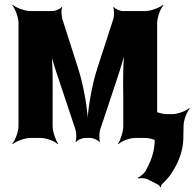

<svg xmlns="http://www.w3.org/2000/svg" viewBox="-20 -574 810 799"><path d="M305 -290 239 -496C236 -508 234 -535 239 -543L236 -545C232 -537 210 -528 198 -528H107C83 -528 46 -542 33 -554L31 -552C43 -539 57 -502 57 -478V-50C57 -26 43 11 31 24L33 26C46 14 83 0 107 0H149C173 0 209 14 220 26L222 24C212 11 199 -26 199 -50V-160C199 -229 201 -320 191 -371L187 -370C197 -319 228 -235 249 -170L295 -32C298 -20 299 7 294 15L297 17C301 9 323 0 334 0H356C367 0 389 9 393 17L396 15C392 7 393 -20 396 -32L443 -173C465 -240 495 -325 505 -378L501 -379C491 -326 492 -233 493 -162V-50C493 -26 481 11 471 24L473 26C484 14 519 0 543 0H584C608 0 645 14 658 26L660 24C648 11 634 -26 634 -50V-478C634 -502 648 -539 660 -552L658 -554C645 -542 608 -528 584 -528H491C480 -528 458 -537 454 -545L451 -543C456 -535 455 -508 452 -496L385 -290C360 -213 343 -106 343 -44H347C347 -106 330 -213 305 -290ZM596 173 639 195C642 196 646 202 646 205L650 204C650 201 651 195 654 193C665 183 676 171 686 158C715 117 743 64 743 -3L744 -51C744 -74 758 -110 770 -122L767 -124C755 -112 719 -99 696 -99H674C650 -99 613 -113 600 -125L598 -123C610 -110 624 -73 624 -49V4C624 62 606 100 586 137C580 148 563 162 554 165L556 169C565 166 585 167 596 173Z"/></svg>

Font: Asimov
Style: EdgeNar
Weight: 500
Designer: Google
Version: Version 2.000980: 2014